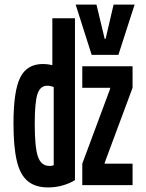

<svg xmlns="http://www.w3.org/2000/svg" viewBox="-20 -810 640 840"><path d="M190 10Q135 10 101.5 -17.5Q68 -45 53.5 -106.5Q39 -168 39 -270Q39 -412 68.5 -471Q98 -530 168 -530Q189 -530 209 -525V-730H308V-22Q286 -8 255 1Q224 10 190 10ZM340 0V-94L462 -422V-426H340V-520H560V-426L438 -98V-94H560V0ZM381 -570 311 -790H402L438 -640H442L477 -790H569L498 -570ZM215 -429Q201 -435 187 -435Q156 -435 144 -399Q132 -363 132 -268Q132 -165 146 -124.5Q160 -84 197 -84Q206 -84 215 -87Z"/></svg>

Font: M PLUS Code Latin 60 Medium
Style: Regular
Weight: 500
Width: 7
Monospace: yes
Designer: Coji Morishita
Foundry: UNDERFOREST DESIGN
Version: Version 1.005; ttfautohint (v1.8.3)